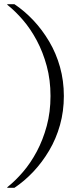

<svg xmlns="http://www.w3.org/2000/svg" viewBox="-20 -770 381 920"><path d="M222 -310Q222 -233 204 -166.5Q186 -100 156.5 -44.5Q127 11 90 54Q53 97 15 127V130H49Q97 98 139.5 53Q182 8 215.5 -48.5Q249 -105 267.5 -171Q286 -237 286 -310Q286 -383 267.5 -449Q249 -515 215.5 -571.5Q182 -628 139.5 -673Q97 -718 49 -750H15V-747Q53 -717 90 -674Q127 -631 156.5 -575.5Q186 -520 204 -453.5Q222 -387 222 -310Z"/></svg>

Font: Roboto Serif 120pt Expanded Light
Style: Regular
Weight: 300
Width: 7
Designer: Greg Gazdowicz
Foundry: Commercial Type
Version: Version 1.008